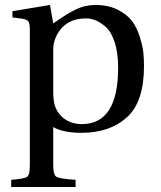

<svg xmlns="http://www.w3.org/2000/svg" viewBox="-20 -522 648 772"><path d="M194 -157Q194 -117 201 -96Q213 -62 241.5 -42.5Q270 -23 309 -23Q455 -23 455 -250Q455 -310 441 -352.5Q427 -395 405 -414Q383 -433 364 -440.5Q345 -448 326 -448Q242 -448 207 -378Q194 -352 194 -321ZM25 201Q78 197 89 189Q100 181 100 143V-402Q100 -428 94 -436Q88 -444 68 -447L30 -452V-477L181 -502L194 -428Q199 -431 218.5 -444.5Q238 -458 250.5 -465.5Q263 -473 283 -483Q303 -493 323 -497.5Q343 -502 364 -502Q416 -502 454 -482.5Q492 -463 511.5 -436.5Q531 -410 542.5 -372.5Q554 -335 556.5 -309.5Q559 -284 559 -256Q559 -112 490 -50Q421 12 308 12Q234 12 194 -11V143Q194 181 207 189Q220 197 284 201V230H25Z"/></svg>

Font: Heuristica
Style: Regular
Weight: 400
Version: Version 1.0.1 ; ttfautohint (v1.4.1)